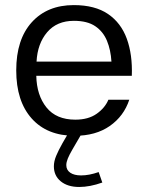

<svg xmlns="http://www.w3.org/2000/svg" viewBox="-20 -530 578 757"><path d="M123.1 -231.2H499.7Q502.8 -314.5 480 -377.2Q457.2 -439.9 405.8 -474.9Q354.3 -509.9 270.8 -509.9Q166.5 -509.9 105.2 -442.2Q44 -374.5 44 -252.6Q44 -131.1 104.9 -62.9Q165.8 5.4 274.6 5.4Q357.5 5.4 412.9 -33.3Q468.3 -72 489.8 -136.9H407.4Q393.9 -104.5 361.1 -81.4Q328.3 -58.2 276.9 -58.2Q202 -58.2 163.3 -106.3Q124.6 -154.5 123.1 -231.2ZM124.1 -287.1Q127.8 -358.2 166 -403Q204.2 -447.9 271.5 -447.9Q324.1 -447.9 355.4 -426.8Q386.7 -405.6 401.7 -369.3Q416.7 -332.9 419.4 -287.1ZM369 148.4Q331.6 161.6 299.7 161.6Q272.5 161.6 256.9 150.9Q241.4 140.1 241.4 121.1Q241.4 109.7 247.3 95.1Q253.2 80.5 266.3 58L300.4 -0.5L299.2 -1.6L246.7 -5V-0.5L226 35.2Q210.2 63.3 201.3 84.8Q192.4 106.4 192.4 125.7Q192.4 162.8 219.6 185Q246.9 207.2 292.3 207.2Q334.2 207.2 383.4 189.7Z"/></svg>

Font: Estedad-FD VF
Style: Regular
Weight: 100
Designer: Amin Abedi
Version: Version 7.3